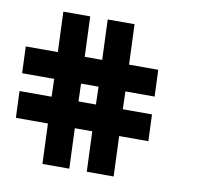

<svg xmlns="http://www.w3.org/2000/svg" viewBox="-83 -653 757 725"><g transform="rotate(10 295.5 -290.0)"><path d="M-4 -154H119L125 0H228L222 -154H289L295 0H398L392 -154H504L500 -256H388L386 -324H498L494 -426H382L376 -580H273L279 -426H212L206 -580H103L109 -426H-14L-10 -324H113L115 -256H-8ZM218 -256 216 -324H283L285 -256Z"/></g></svg>

Font: Charger EcoBlack
Style: OpObl
Weight: 1000
Designer: Jasper
Foundry: Cannot Into Space Fonts
Version: Version 1.1